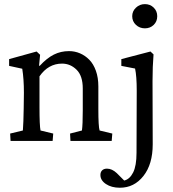

<svg xmlns="http://www.w3.org/2000/svg" viewBox="-20 -671 824 914"><path d="M669.9 -536.1Q644.5 -536.1 627 -552.7Q609.4 -569.3 609.4 -593.8Q609.4 -617.7 627.2 -634.5Q645 -651.4 669.9 -651.4Q694.8 -651.4 711.7 -634.8Q728.5 -618.2 728.5 -593.8Q728.5 -568.8 711.7 -552.5Q694.8 -536.1 669.9 -536.1ZM30.3 0 28.3 -35.2 88.9 -49.8Q91.8 -87.9 92.8 -154.3L93.8 -229.5Q93.8 -294.9 85.9 -343.8L23.4 -357.4V-389.6L154.3 -425.8L170.9 -410.2L166 -358.4L168.9 -357.4Q203.1 -394.5 236.3 -411.1Q269.5 -427.7 308.6 -427.7Q335.9 -427.7 360.6 -417.2Q385.3 -406.7 405 -386.7Q424.8 -366.7 436.5 -334Q448.2 -301.3 448.2 -259.8V-151.4Q448.2 -68.8 454.1 -49.8L514.6 -35.2L511.7 0H315.4L313.5 -35.2L370.1 -49.8Q374 -79.1 374 -144.5V-250Q374 -310.1 344.5 -339.1Q314.9 -368.2 275.4 -368.2Q210 -368.2 168 -307.6V-161.1Q168 -72.8 172.9 -49.8L233.4 -35.2L230.5 0ZM550.8 222.7Q510.7 222.7 484.4 205.1Q458 187.5 458 162.1Q458 147.9 466.3 139.9Q474.6 131.8 489.3 131.8Q513.2 131.8 536.1 153.3L571.3 188.5Q597.7 182.1 613.8 150.1Q629.9 118.2 629.9 56.6L630.9 -239.3Q630.9 -308.1 623 -344.7L557.6 -357.4V-389.6L696.3 -425.8L710.9 -412.1Q706.1 -355 706.1 -284.2L707 15.6Q707 110.8 662.8 166.7Q618.7 222.7 550.8 222.7Z"/></svg>

Font: Crimson Pro
Style: Regular
Weight: 400
Designer: Jacques Le Bailly
Foundry: Baron von Fonthausen
Version: Version 1.003